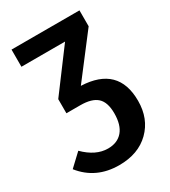

<svg xmlns="http://www.w3.org/2000/svg" viewBox="-192 -621 825 930"><g transform="rotate(-30 220.5 -156.0)"><path d="M227 -209Q431 -201 431 -8Q431 92 367.5 154.5Q304 217 197 217Q67 217 -9 121L59 57Q122 120 190 120Q243 120 272 86Q301 52 301 -13Q301 -75 271.5 -102Q242 -129 178 -129H100V-208L268 -433H24V-529H404V-440Z"/></g></svg>

Font: Fira Sans Condensed Medium
Style: Regular
Weight: 500
Width: 3
Designer: Carrois Corporate & Edenspiekermann AG
Foundry: Carrois Corporate GbR & Edenspiekermann AG
Version: Version 4.203;PS 004.203;hotconv 1.0.88;makeotf.lib2.5.64775